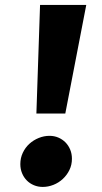

<svg xmlns="http://www.w3.org/2000/svg" viewBox="-20 -735 405 765"><path d="M125 -282.7 139.6 -715.3H323.7L240.2 -282.7ZM150.4 9.8Q131.3 9.8 115 2.9Q98.6 -3.9 86.7 -16.1Q74.7 -28.3 67.9 -44.9Q61 -61.5 61 -81.1Q61 -105.5 70.8 -126.2Q80.6 -147 96.9 -161.9Q113.3 -176.8 134.3 -185.3Q155.3 -193.8 177.2 -193.8Q196.3 -193.8 212.6 -186.8Q229 -179.7 241 -167.5Q252.9 -155.3 259.8 -138.7Q266.6 -122.1 266.6 -102.5Q266.6 -78.1 256.6 -57.6Q246.6 -37.1 230.2 -22Q213.9 -6.8 192.9 1.5Q171.9 9.8 150.4 9.8Z"/></svg>

Font: Proza Libre
Style: Bold Italic
Weight: 700
Designer: Jasper de Waard
Foundry: Jasper de Waard
Version: Version 1.000; ttfautohint (v1.4.1.8-43bc)